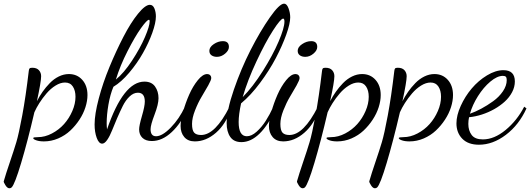

<svg xmlns="http://www.w3.org/2000/svg" viewBox="-133 -740 2872 1040"><path d="M105 25.9Q80.1 25.9 63.5 20Q46.9 14.2 46.9 7.8Q46.9 2.9 71.8 2.9Q110.4 2.9 148.4 -17.1Q186.5 -37.1 214.1 -68.1Q241.7 -99.1 258.8 -138.7Q275.9 -178.2 275.9 -215.8Q275.9 -249.5 261.7 -271.2Q247.6 -293 219.2 -293Q194.3 -293 167.7 -276.4Q141.1 -259.8 119.1 -234.1Q97.2 -208.5 80.3 -181.9Q63.5 -155.3 53.2 -131.8Q16.6 25.4 -18.3 142.1Q-53.2 258.8 -69.8 274.9Q-74.7 279.8 -82 279.8Q-93.3 279.8 -103.5 263.4Q-113.8 247.1 -112.8 242.2Q-101.1 201.2 -79.3 137.5Q-57.6 73.7 -44.4 29.8Q-31.2 -14.2 -12.5 -114.7Q6.3 -215.3 22.9 -356Q23.9 -365.7 27.3 -369.4Q30.8 -373 42 -373Q65.9 -373 77.9 -359.6Q89.8 -346.2 89.8 -327.1Q89.8 -297.4 66.9 -191.9Q81.1 -219.2 97.9 -243.2Q114.7 -267.1 136.7 -289.8Q158.7 -312.5 185.5 -325.7Q212.4 -338.9 240.2 -338.9Q284.7 -338.9 312.7 -307.4Q340.8 -275.9 340.8 -225.1Q340.8 -193.8 329.8 -159.2Q318.8 -124.5 297.4 -91.8Q275.9 -59.1 247.8 -32.7Q219.7 -6.3 182.4 9.8Q145 25.9 105 25.9Z M620.6 -39.1Q620.6 -59.6 636 -112.3Q651.4 -165 651.4 -189.9Q651.4 -237.8 613.8 -237.8Q590.3 -237.8 568.8 -217.3Q547.4 -196.8 532.2 -166.3Q517.1 -135.7 501.5 -99.9Q485.8 -64 473.9 -33.4Q461.9 -2.9 447.8 17.6Q433.6 38.1 420.4 38.1Q402.3 38.1 390.9 6.8Q379.4 -24.4 379.4 -65.9Q379.4 -121.1 401.9 -206.1Q424.3 -291 460 -377.2Q495.6 -463.4 535.4 -540.3Q575.2 -617.2 614.5 -665.5Q653.8 -713.9 678.7 -713.9Q695.3 -713.9 703.4 -694.3Q711.4 -674.8 711.4 -650.9Q711.4 -616.2 691.9 -562Q672.4 -507.8 641.1 -452.4Q609.9 -397 566.9 -346.2Q523.9 -295.4 481.4 -270Q463.9 -228.5 454.3 -173.1Q444.8 -117.7 444.8 -73.2Q444.8 -56.6 446.8 -39.1Q535.2 -297.9 649.4 -297.9Q688 -297.9 706.8 -271.5Q725.6 -245.1 725.6 -208Q725.6 -175.3 704.1 -119.1Q682.6 -63 682.6 -40Q682.6 -2 712.4 -2Q746.1 -2 792.2 -49.3Q838.4 -96.7 868.7 -162.1L881.8 -149.9Q849.1 -73.2 797.4 -24.7Q745.6 23.9 689.5 23.9Q656.2 23.9 638.4 6.6Q620.6 -10.7 620.6 -39.1ZM673.8 -632.8Q663.1 -632.8 630.6 -587.4Q598.1 -542 557.9 -463.1Q517.6 -384.3 494.6 -309.1Q537.6 -343.8 581.8 -411.1Q626 -478.5 651.9 -538.6Q677.7 -598.6 677.7 -625Q677.7 -632.8 673.8 -632.8Z M989.3 -338.9Q998.5 -338.9 1004.9 -333Q1011.2 -327.1 1011.2 -316.9Q1011.2 -306.6 994.9 -277.3Q978.5 -248 959.2 -216.1Q939.9 -184.1 923.6 -142.6Q907.2 -101.1 907.2 -68.8Q907.2 -34.2 918.7 -21.5Q930.2 -8.8 956.1 -8.8Q1033.2 -8.8 1110.4 -162.1L1119.1 -151.9Q1090.8 -67.9 1036.9 -21Q982.9 25.9 922.4 25.9Q885.3 25.9 865.2 2.4Q845.2 -21 845.2 -58.1Q845.2 -86.9 858.4 -134.3Q871.6 -181.6 891.6 -227.1Q911.6 -272.5 938.5 -305.7Q965.3 -338.9 989.3 -338.9ZM1042 -432.1Q1024.4 -432.1 1012.7 -440.4Q1001 -448.7 1001 -464.8Q1001 -484.9 1024.9 -501Q1048.8 -517.1 1074.2 -517.1Q1106.9 -517.1 1106.9 -485.8Q1106.9 -466.8 1086.4 -449.5Q1065.9 -432.1 1042 -432.1Z M1439 -646Q1439 -612.3 1417.5 -552.2Q1396 -492.2 1361.1 -425.5Q1326.2 -358.9 1275.6 -291Q1225.1 -223.1 1172.9 -180.2Q1159.7 -119.1 1159.7 -79.1Q1159.7 -2 1204.1 -2Q1229.5 -2 1257.1 -26.6Q1284.7 -51.3 1306.6 -85.7Q1328.6 -120.1 1347.7 -162.1L1362.8 -153.8Q1276.9 29.8 1174.8 29.8Q1133.8 29.8 1114.3 1.7Q1094.7 -26.4 1094.7 -73.2Q1094.7 -141.1 1133.8 -254.6Q1172.9 -368.2 1224.6 -469.5Q1276.4 -570.8 1328.6 -645.5Q1380.9 -720.2 1405.8 -720.2Q1420.4 -720.2 1429.7 -695.3Q1439 -670.4 1439 -646ZM1400.9 -639.2Q1387.2 -639.2 1345.7 -574.7Q1304.2 -510.3 1255.9 -407Q1207.5 -303.7 1181.6 -213.9Q1236.3 -269 1290.5 -355.2Q1344.7 -441.4 1376.2 -515.1Q1407.7 -588.9 1407.7 -623Q1407.7 -639.2 1400.9 -639.2Z M1467.8 -338.9Q1477.1 -338.9 1483.4 -333Q1489.7 -327.1 1489.7 -316.9Q1489.7 -306.6 1473.4 -277.3Q1457 -248 1437.7 -216.1Q1418.5 -184.1 1402.1 -142.6Q1385.7 -101.1 1385.7 -68.8Q1385.7 -34.2 1397.2 -21.5Q1408.7 -8.8 1434.6 -8.8Q1511.7 -8.8 1588.9 -162.1L1597.7 -151.9Q1569.3 -67.9 1515.4 -21Q1461.4 25.9 1400.9 25.9Q1363.8 25.9 1343.8 2.4Q1323.7 -21 1323.7 -58.1Q1323.7 -86.9 1336.9 -134.3Q1350.1 -181.6 1370.1 -227.1Q1390.1 -272.5 1417 -305.7Q1443.8 -338.9 1467.8 -338.9ZM1520.5 -432.1Q1502.9 -432.1 1491.2 -440.4Q1479.5 -448.7 1479.5 -464.8Q1479.5 -484.9 1503.4 -501Q1527.3 -517.1 1552.7 -517.1Q1585.4 -517.1 1585.4 -485.8Q1585.4 -466.8 1564.9 -449.5Q1544.4 -432.1 1520.5 -432.1Z M1693.4 25.9Q1668.5 25.9 1651.9 20Q1635.3 14.2 1635.3 7.8Q1635.3 2.9 1660.2 2.9Q1698.7 2.9 1736.8 -17.1Q1774.9 -37.1 1802.5 -68.1Q1830.1 -99.1 1847.2 -138.7Q1864.3 -178.2 1864.3 -215.8Q1864.3 -249.5 1850.1 -271.2Q1835.9 -293 1807.6 -293Q1782.7 -293 1756.1 -276.4Q1729.5 -259.8 1707.5 -234.1Q1685.5 -208.5 1668.7 -181.9Q1651.9 -155.3 1641.6 -131.8Q1605 25.4 1570.1 142.1Q1535.2 258.8 1518.6 274.9Q1513.7 279.8 1506.3 279.8Q1495.1 279.8 1484.9 263.4Q1474.6 247.1 1475.6 242.2Q1487.3 201.2 1509 137.5Q1530.8 73.7 1543.9 29.8Q1557.1 -14.2 1575.9 -114.7Q1594.7 -215.3 1611.3 -356Q1612.3 -365.7 1615.7 -369.4Q1619.1 -373 1630.4 -373Q1654.3 -373 1666.3 -359.6Q1678.2 -346.2 1678.2 -327.1Q1678.2 -297.4 1655.3 -191.9Q1669.4 -219.2 1686.3 -243.2Q1703.1 -267.1 1725.1 -289.8Q1747.1 -312.5 1773.9 -325.7Q1800.8 -338.9 1828.6 -338.9Q1873 -338.9 1901.1 -307.4Q1929.2 -275.9 1929.2 -225.1Q1929.2 -193.8 1918.2 -159.2Q1907.2 -124.5 1885.7 -91.8Q1864.3 -59.1 1836.2 -32.7Q1808.1 -6.3 1770.8 9.8Q1733.4 25.9 1693.4 25.9Z M2085 25.9Q2060.1 25.9 2043.5 20Q2026.9 14.2 2026.9 7.8Q2026.9 2.9 2051.8 2.9Q2090.3 2.9 2128.4 -17.1Q2166.5 -37.1 2194.1 -68.1Q2221.7 -99.1 2238.8 -138.7Q2255.9 -178.2 2255.9 -215.8Q2255.9 -249.5 2241.7 -271.2Q2227.5 -293 2199.2 -293Q2174.3 -293 2147.7 -276.4Q2121.1 -259.8 2099.1 -234.1Q2077.1 -208.5 2060.3 -181.9Q2043.5 -155.3 2033.2 -131.8Q1996.6 25.4 1961.7 142.1Q1926.8 258.8 1910.2 274.9Q1905.3 279.8 1897.9 279.8Q1886.7 279.8 1876.5 263.4Q1866.2 247.1 1867.2 242.2Q1878.9 201.2 1900.6 137.5Q1922.4 73.7 1935.5 29.8Q1948.7 -14.2 1967.5 -114.7Q1986.3 -215.3 2002.9 -356Q2003.9 -365.7 2007.3 -369.4Q2010.7 -373 2022 -373Q2045.9 -373 2057.9 -359.6Q2069.8 -346.2 2069.8 -327.1Q2069.8 -297.4 2046.9 -191.9Q2061 -219.2 2077.9 -243.2Q2094.7 -267.1 2116.7 -289.8Q2138.7 -312.5 2165.5 -325.7Q2192.4 -338.9 2220.2 -338.9Q2264.6 -338.9 2292.7 -307.4Q2320.8 -275.9 2320.8 -225.1Q2320.8 -193.8 2309.8 -159.2Q2298.8 -124.5 2277.3 -91.8Q2255.9 -59.1 2227.8 -32.7Q2199.7 -6.3 2162.4 9.8Q2125 25.9 2085 25.9Z M2655.8 -298.8Q2655.8 -269 2640.9 -240.7Q2626 -212.4 2601.1 -189.7Q2576.2 -167 2544.2 -148.9Q2512.2 -130.9 2477.1 -119.6Q2441.9 -108.4 2407.7 -105Q2403.8 -87.4 2403.8 -68.8Q2403.8 -32.7 2421.9 -8.8Q2439.9 15.1 2482.4 15.1Q2543.9 15.1 2605.7 -35.9Q2667.5 -86.9 2706.5 -162.1L2718.8 -152.8Q2678.2 -63.5 2607.4 -9.8Q2536.6 43.9 2461.4 43.9Q2402.8 43.9 2371.1 11.5Q2339.4 -21 2339.4 -71.8Q2339.4 -115.2 2362.8 -166.7Q2386.2 -218.3 2422.1 -260.7Q2458 -303.2 2504.6 -331.5Q2551.3 -359.9 2593.8 -359.9Q2655.8 -359.9 2655.8 -298.8ZM2590.8 -329.1Q2560.1 -329.1 2522.9 -297.9Q2485.8 -266.6 2455.8 -219Q2425.8 -171.4 2412.6 -124Q2441.9 -134.3 2473.9 -151.4Q2505.9 -168.5 2538.1 -191.7Q2570.3 -214.8 2591.1 -245.4Q2611.8 -275.9 2611.8 -306.2Q2611.8 -318.4 2607.4 -323.7Q2603 -329.1 2590.8 -329.1Z"/></svg>

Font: Dancing Script OT
Style: Regular
Weight: 400
Foundry: Pablo Impallari. www.impallari.com
Version: Version 1.000